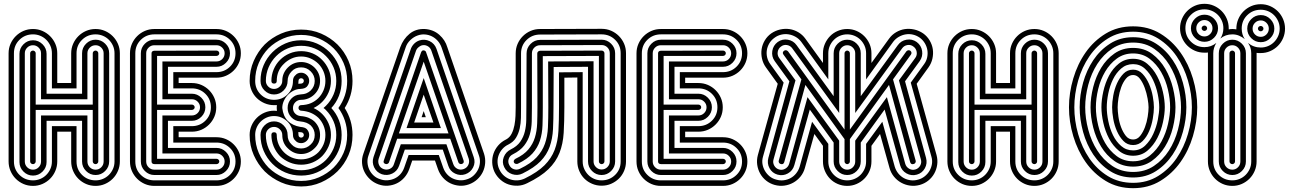

<svg xmlns="http://www.w3.org/2000/svg" viewBox="-20 -846 6753 1006"><path d="M25 -567Q25 -593 35 -616Q45 -639 62.5 -656.5Q80 -674 103 -684Q126 -694 153 -694Q179 -694 202 -684Q225 -674 242.5 -656.5Q260 -639 270 -616Q280 -593 280 -567V-411H353V-567Q353 -593 363 -616Q373 -639 390.5 -656.5Q408 -674 431 -684Q454 -694 481 -694Q507 -694 530 -684Q553 -674 570.5 -656.5Q588 -639 598 -616Q608 -593 608 -567V0Q608 26 598 49.5Q588 73 570.5 90.5Q553 108 530 118Q507 128 481 128Q454 128 431 118Q408 108 390.5 90.5Q373 73 363 49.5Q353 26 353 0V-156H280V0Q280 26 270 49.5Q260 73 242.5 90.5Q225 108 202 118Q179 128 153 128Q126 128 103 118Q80 108 62.5 90.5Q45 73 35 49.5Q25 26 25 0ZM53 0Q53 42 82 70.5Q111 99 153 99Q173 99 191 91.5Q209 84 222.5 70.5Q236 57 244 39Q252 21 252 0V-185H381V0Q381 42 410 70.5Q439 99 481 99Q501 99 519 91.5Q537 84 550.5 70.5Q564 57 572 39Q580 21 580 0V-567Q580 -588 572 -606Q564 -624 550.5 -637.5Q537 -651 519 -658.5Q501 -666 481 -666Q439 -666 410 -637.5Q381 -609 381 -567V-383H252V-567Q252 -588 244 -606Q236 -624 222.5 -637.5Q209 -651 191 -658.5Q173 -666 153 -666Q111 -666 82 -637.5Q53 -609 53 -567ZM82 -564Q82 -593 103 -614Q124 -635 153 -635Q182 -635 203 -614Q224 -593 224 -564V-355H410V-567Q410 -596 431 -617Q452 -638 481 -638Q510 -638 531 -617Q552 -596 552 -567V0Q552 29 531 50Q510 71 481 71Q452 71 431 50Q410 29 410 0V-213H224V3Q224 32 203 53Q182 74 153 74Q124 74 103 53Q82 32 82 3ZM110 0Q110 18 122.5 30.5Q135 43 153 43Q170 43 182.5 30.5Q195 18 195 0V-241H438V0Q438 18 450.5 30.5Q463 43 481 43Q498 43 510.5 30.5Q523 18 523 0V-567Q523 -584 510.5 -596.5Q498 -609 481 -609Q463 -609 450.5 -596.5Q438 -584 438 -567V-326H195V-567Q195 -584 182.5 -596.5Q170 -609 153 -609Q135 -609 122.5 -596.5Q110 -584 110 -567ZM138 -567Q138 -573 142.5 -577Q147 -581 153 -581Q158 -581 162.5 -577Q167 -573 167 -567V-298H466V-567Q466 -573 470.5 -577Q475 -581 481 -581Q486 -581 490.5 -577Q495 -573 495 -567V0Q495 6 490.5 10Q486 14 481 14Q475 14 470.5 10Q466 6 466 0V-270H167V0Q167 6 162.5 10Q158 14 153 14Q147 14 142.5 10Q138 6 138 0Z M789 128Q762 128 739 118Q716 108 698.5 90.5Q681 73 671 50Q661 27 661 0V-567Q661 -593 671 -616Q681 -639 698.5 -656.5Q716 -674 739 -684Q762 -694 789 -694H1114Q1141 -694 1164 -684Q1187 -674 1204.5 -656.5Q1222 -639 1232 -616Q1242 -593 1242 -567Q1242 -540 1232 -517Q1222 -494 1204.5 -476.5Q1187 -459 1164 -449Q1141 -439 1114 -439H916V-411H985Q1012 -411 1035 -401Q1058 -391 1075.5 -373.5Q1093 -356 1103 -333Q1113 -310 1113 -284Q1113 -257 1103 -234Q1093 -211 1075.5 -193.5Q1058 -176 1035 -166Q1012 -156 985 -156H916V-127H1114Q1141 -127 1164 -117Q1187 -107 1204.5 -89.5Q1222 -72 1232 -49Q1242 -26 1242 0Q1242 27 1232 50Q1222 73 1204.5 90.5Q1187 108 1164 118Q1141 128 1114 128ZM1114 -468Q1156 -468 1185 -496.5Q1214 -525 1214 -567Q1214 -609 1185 -637.5Q1156 -666 1114 -666H789Q747 -666 718 -637.5Q689 -609 689 -567V0Q689 42 718 70.5Q747 99 789 99H1114Q1156 99 1185 70.5Q1214 42 1214 0Q1214 -42 1185 -70.5Q1156 -99 1114 -99H888V-185H985Q1027 -185 1056 -213.5Q1085 -242 1085 -284Q1085 -326 1056 -354.5Q1027 -383 985 -383H888V-468ZM789 71Q760 71 739 50Q718 29 718 0V-567Q718 -596 739 -617Q760 -638 789 -638H1114Q1143 -638 1164 -617Q1185 -596 1185 -567Q1185 -538 1164 -517Q1143 -496 1114 -496H860V-355H985Q1014 -355 1035 -334Q1056 -313 1056 -284Q1056 -255 1035 -234Q1014 -213 985 -213H860V-71H1114Q1143 -71 1164 -50Q1185 -29 1185 0Q1185 29 1164 50Q1143 71 1114 71ZM1114 -524Q1132 -524 1144.5 -536.5Q1157 -549 1157 -567Q1157 -584 1144.5 -596.5Q1132 -609 1114 -609H789Q771 -609 758.5 -596.5Q746 -584 746 -567V0Q746 18 758.5 30.5Q771 43 789 43H1114Q1132 43 1144.5 30.5Q1157 18 1157 0Q1157 -17 1144.5 -29.5Q1132 -42 1114 -42H831V-241H985Q1003 -241 1015.5 -253.5Q1028 -266 1028 -284Q1028 -301 1015.5 -313.5Q1003 -326 985 -326H831V-524ZM774 -567Q774 -574 778.5 -577Q783 -580 788 -580L1114 -581Q1120 -581 1124.5 -577Q1129 -573 1129 -567Q1129 -561 1124.5 -557Q1120 -553 1114 -553H803V-298H985Q991 -298 995.5 -294Q1000 -290 1000 -284Q1000 -278 995.5 -274Q991 -270 985 -270H803V-14H1114Q1120 -14 1124.5 -10Q1129 -6 1129 0Q1129 6 1124.5 10Q1120 14 1114 14H791Q774 14 774 0Z M1544 -422Q1544 -418 1543.5 -414.5Q1543 -411 1543 -407Q1548 -408 1558 -408Q1562 -408 1568 -412Q1572 -418 1572 -422Q1572 -428 1568 -432Q1564 -436 1558 -436Q1551 -436 1548 -432Q1544 -429 1544 -422ZM1543 -154Q1543 -150 1543.5 -146.5Q1544 -143 1544 -139Q1544 -132 1548 -129Q1551 -125 1558 -125Q1564 -125 1568 -129Q1572 -133 1572 -139Q1572 -143 1568 -149Q1562 -153 1558 -153Q1548 -153 1543 -154ZM1288 -139Q1288 -165 1298 -188Q1308 -211 1325.5 -228.5Q1343 -246 1366.5 -256Q1390 -266 1416 -266Q1426 -266 1431 -265Q1430 -270 1430 -280V-285Q1430 -292 1431 -295H1416Q1390 -295 1366.5 -305Q1343 -315 1325.5 -332Q1308 -349 1298 -372.5Q1288 -396 1288 -422Q1288 -478 1309.5 -527Q1331 -576 1367 -613Q1404 -649 1452.5 -670Q1501 -691 1558 -691Q1614 -691 1662.5 -670Q1711 -649 1748 -613Q1785 -576 1806 -527Q1827 -478 1827 -422Q1827 -383 1816.5 -347Q1806 -311 1786 -280Q1806 -249 1816.5 -213.5Q1827 -178 1827 -139Q1827 -82 1806 -33.5Q1785 15 1748 52Q1711 88 1662.5 109.5Q1614 131 1558 131Q1501 131 1452.5 109.5Q1404 88 1367 52Q1331 15 1309.5 -33.5Q1288 -82 1288 -139ZM1317 -139Q1317 -88 1336 -44.5Q1355 -1 1387 32Q1420 64 1463.5 83Q1507 102 1558 102Q1608 102 1651.5 83Q1695 64 1728 32Q1761 -1 1780 -44.5Q1799 -88 1799 -139Q1799 -178 1787 -214Q1775 -250 1753 -280Q1775 -310 1787 -346Q1799 -382 1799 -422Q1799 -473 1780 -516.5Q1761 -560 1728 -593Q1695 -625 1651.5 -644Q1608 -663 1558 -663Q1507 -663 1463.5 -644Q1420 -625 1387 -593Q1355 -560 1336 -516.5Q1317 -473 1317 -422Q1317 -380 1345.5 -351.5Q1374 -323 1416 -323Q1458 -323 1486.5 -351.5Q1515 -380 1515 -422Q1515 -441 1528 -452Q1539 -465 1558 -465Q1575 -465 1588 -452Q1600 -440 1600 -422Q1600 -406 1588 -392Q1583 -387 1575.5 -384Q1568 -381 1554 -380Q1536 -380 1519 -371.5Q1502 -363 1488.5 -349Q1475 -335 1467 -317Q1459 -299 1459 -280Q1464 -236 1488.5 -212Q1513 -188 1554 -181Q1567 -180 1575 -177Q1583 -174 1588 -169Q1600 -155 1600 -139Q1600 -121 1588 -109Q1575 -96 1558 -96Q1539 -96 1528 -109Q1515 -120 1515 -139Q1515 -159 1507.5 -177Q1500 -195 1486.5 -208.5Q1473 -222 1455 -230Q1437 -238 1416 -238Q1395 -238 1377 -230Q1359 -222 1345.5 -208.5Q1332 -195 1324.5 -177Q1317 -159 1317 -139ZM1345 -139Q1345 -168 1366 -189Q1387 -210 1416 -210Q1445 -210 1466 -189Q1487 -168 1487 -139Q1487 -108 1508 -89Q1527 -68 1558 -68Q1587 -68 1608 -89Q1629 -108 1629 -139Q1629 -168 1608 -189Q1599 -197 1586 -202.5Q1573 -208 1552 -210Q1525 -212 1506 -232Q1487 -252 1487 -280Q1487 -309 1506 -329Q1525 -349 1552 -351Q1573 -352 1586 -357.5Q1599 -363 1608 -372Q1629 -393 1629 -422Q1629 -451 1608 -472Q1587 -493 1558 -493Q1527 -493 1508 -472Q1487 -451 1487 -422Q1487 -393 1466 -372Q1445 -351 1416 -351Q1387 -351 1366 -372Q1345 -393 1345 -422Q1345 -467 1361.5 -505Q1378 -543 1407 -572Q1436 -601 1474.5 -618Q1513 -635 1558 -635Q1602 -635 1640.5 -618Q1679 -601 1708 -572Q1737 -543 1753.5 -505Q1770 -467 1770 -422Q1770 -380 1756 -344Q1742 -308 1716 -280Q1742 -252 1756 -216Q1770 -180 1770 -139Q1770 -94 1753.5 -55.5Q1737 -17 1708 12Q1679 41 1640.5 57.5Q1602 74 1558 74Q1513 74 1474.5 57.5Q1436 41 1407 12Q1378 -17 1361.5 -55.5Q1345 -94 1345 -139ZM1373 -139Q1373 -101 1387.5 -67.5Q1402 -34 1427 -8Q1453 17 1486.5 31.5Q1520 46 1558 46Q1596 46 1629.5 31.5Q1663 17 1688 -8Q1713 -34 1727.5 -67.5Q1742 -101 1742 -139Q1742 -177 1727.5 -210.5Q1713 -244 1688 -269Q1685 -272 1682 -275Q1679 -278 1675 -280L1688 -292Q1713 -317 1727.5 -350.5Q1742 -384 1742 -422Q1742 -460 1727.5 -493.5Q1713 -527 1688 -552Q1663 -578 1629.5 -592Q1596 -606 1558 -606Q1520 -606 1486.5 -592Q1453 -578 1427 -552Q1402 -527 1387.5 -493.5Q1373 -460 1373 -422Q1373 -405 1385.5 -392.5Q1398 -380 1416 -380Q1433 -380 1446 -392.5Q1459 -405 1459 -422Q1459 -443 1466.5 -460.5Q1474 -478 1488 -492Q1517 -521 1558 -521Q1578 -521 1596 -513.5Q1614 -506 1628 -492Q1642 -478 1649.5 -460.5Q1657 -443 1657 -422Q1657 -381 1628 -352Q1614 -338 1596 -330.5Q1578 -323 1558 -323Q1540 -323 1527.5 -310.5Q1515 -298 1515 -280Q1515 -263 1526 -251.5Q1537 -240 1554 -238Q1580 -236 1597.5 -228.5Q1615 -221 1628 -209Q1657 -180 1657 -139Q1657 -96 1628 -69Q1614 -55 1596 -47Q1578 -39 1558 -39Q1537 -39 1519.5 -47Q1502 -55 1488 -69Q1459 -96 1459 -139Q1459 -156 1446 -168.5Q1433 -181 1416 -181Q1398 -181 1385.5 -168.5Q1373 -156 1373 -139ZM1402 -139Q1402 -153 1416 -153Q1430 -153 1430 -139Q1430 -112 1440 -89Q1450 -66 1468 -48Q1485 -31 1508 -21Q1531 -11 1558 -11Q1584 -11 1607.5 -21Q1631 -31 1648 -48Q1665 -66 1675 -89Q1685 -112 1685 -139Q1685 -165 1675 -188.5Q1665 -212 1648 -229Q1631 -245 1609 -254.5Q1587 -264 1558 -266Q1552 -266 1548 -270.5Q1544 -275 1544 -280Q1544 -293 1556 -295Q1587 -296 1609 -305.5Q1631 -315 1648 -332Q1665 -349 1675 -372.5Q1685 -396 1685 -422Q1685 -448 1675 -471.5Q1665 -495 1648 -512Q1631 -529 1607.5 -539.5Q1584 -550 1558 -550Q1531 -550 1508 -539.5Q1485 -529 1468 -512Q1430 -476 1430 -422Q1430 -408 1416 -408Q1402 -408 1402 -422Q1402 -454 1414 -482.5Q1426 -511 1447 -532Q1469 -554 1497.5 -566Q1526 -578 1558 -578Q1590 -578 1618.5 -566Q1647 -554 1668 -532Q1689 -511 1701.5 -482.5Q1714 -454 1714 -422Q1714 -390 1701.5 -361.5Q1689 -333 1668 -312Q1648 -292 1623 -280Q1649 -268 1668 -249Q1689 -228 1701.5 -199.5Q1714 -171 1714 -139Q1714 -107 1701.5 -78.5Q1689 -50 1668 -28Q1647 -7 1618.5 5Q1590 17 1558 17Q1526 17 1497.5 5Q1469 -7 1447 -28Q1426 -50 1414 -78.5Q1402 -107 1402 -139Z M2516 -41Q2524 -16 2522 9Q2520 34 2509.5 55.5Q2499 77 2480.5 94Q2462 111 2437 120Q2412 129 2387 127Q2362 125 2340 114.5Q2318 104 2301 85Q2284 66 2275 41L2259 -5H2140L2124 41Q2115 66 2098 85Q2081 104 2059.5 114.5Q2038 125 2013 127Q1988 129 1963 120Q1938 111 1919.5 94Q1901 77 1890 55.5Q1879 34 1877 9Q1875 -16 1884 -41L2077 -598Q2093 -642 2126 -669Q2159 -696 2206 -694Q2251 -691 2282 -663.5Q2313 -636 2324 -598ZM2293 -599Q2286 -618 2273 -632.5Q2260 -647 2243 -655.5Q2226 -664 2206.5 -665.5Q2187 -667 2168 -660Q2148 -653 2130.5 -636.5Q2113 -620 2106 -599L1911 -32Q1904 -13 1905.5 6.5Q1907 26 1915 43Q1923 60 1937.5 73.5Q1952 87 1972 93Q1991 100 2011 98.5Q2031 97 2048 89Q2065 81 2078 66.5Q2091 52 2098 32L2121 -34H2279L2302 32Q2309 52 2322 66.5Q2335 81 2352 89Q2369 97 2388.5 98.5Q2408 100 2428 93Q2447 87 2461.5 73.5Q2476 60 2484.5 43Q2493 26 2494.5 6.5Q2496 -13 2489 -32ZM2200 -264 2211 -232H2189ZM2462 -23Q2472 5 2459 31Q2446 57 2418 67Q2391 76 2364.5 63.5Q2338 51 2329 23L2300 -62H2101L2071 23Q2061 51 2035 63.5Q2009 76 1981 67Q1953 57 1940.5 31Q1928 5 1937 -23L2131 -585Q2136 -602 2148 -615Q2160 -628 2177 -634Q2205 -643 2231 -630.5Q2257 -618 2267 -590ZM2150 -204H2251L2200 -350ZM2240 -581Q2234 -598 2218.5 -605.5Q2203 -613 2186 -607Q2178 -603 2170.5 -596.5Q2163 -590 2160 -581L1964 -14Q1959 3 1966 18.5Q1973 34 1990 40Q2007 46 2023 38.5Q2039 31 2044 14L2080 -90H2319L2355 14Q2361 31 2376.5 38.5Q2392 46 2409 40Q2426 34 2433.5 18.5Q2441 3 2436 -14ZM2200 -437 2290 -175H2110ZM2409 -5Q2413 9 2400 13Q2395 15 2389.5 12.5Q2384 10 2382 5L2339 -119H2061L2018 5Q2016 10 2010.5 12.5Q2005 15 2000 13Q1986 9 1991 -5L2186 -571Q2191 -584 2201 -582Q2211 -580 2213 -571ZM2070 -147H2330L2200 -523Z M2937 -284Q2937 -209 2933.5 -150.5Q2930 -92 2911.5 -45Q2893 2 2853.5 40.5Q2814 79 2742 114Q2718 126 2693 127Q2668 128 2645 120.5Q2622 113 2602.5 96Q2583 79 2571 55Q2560 31 2559 6Q2558 -19 2566 -42Q2574 -65 2590.5 -84Q2607 -103 2631 -115L2633 -116Q2651 -126 2661 -146Q2671 -166 2675.5 -190Q2680 -214 2681 -239Q2682 -264 2682 -284V-566Q2682 -593 2692 -616Q2702 -639 2719.5 -656.5Q2737 -674 2760 -684Q2783 -694 2810 -694L3132 -695Q3159 -695 3182 -685Q3205 -675 3222.5 -657.5Q3240 -640 3250 -617Q3260 -594 3260 -567V0Q3260 26 3250 49.5Q3240 73 3222.5 90Q3205 107 3182 117Q3159 127 3132 127Q3106 127 3082.5 117Q3059 107 3042 90Q3025 73 3015 49.5Q3005 26 3005 0V-440L2937 -439ZM2810 -665Q2768 -665 2739 -636.5Q2710 -608 2710 -566V-284Q2710 -258 2709.5 -229Q2709 -200 2703 -173Q2697 -146 2683.5 -124Q2670 -102 2644 -89Q2625 -80 2612 -65Q2599 -50 2592.5 -32Q2586 -14 2587 5.5Q2588 25 2597 43Q2606 62 2621 75Q2636 88 2654 94Q2672 100 2691.5 99Q2711 98 2730 89Q2797 56 2833 20Q2869 -16 2886 -60.5Q2903 -105 2906 -160Q2909 -215 2909 -284V-467L3033 -468V0Q3033 21 3041 39Q3049 57 3062.5 70.5Q3076 84 3094 91.5Q3112 99 3132 99Q3174 99 3203 70.5Q3232 42 3232 0V-567Q3232 -609 3203 -637.5Q3174 -666 3132 -666ZM2880 -284Q2880 -221 2877.5 -170Q2875 -119 2860 -77Q2845 -35 2812 -1Q2779 33 2718 63Q2692 76 2663.5 66.5Q2635 57 2622 30Q2609 4 2619.5 -23Q2630 -50 2656 -63Q2689 -79 2706 -103.5Q2723 -128 2730 -157Q2737 -186 2737.5 -218.5Q2738 -251 2738 -284L2739 -566Q2739 -595 2760 -616Q2781 -637 2810 -637L3132 -638Q3161 -638 3182 -617Q3203 -596 3203 -567V0Q3203 29 3182 50Q3161 71 3132 71Q3103 71 3082 50Q3061 29 3061 0V-496L2881 -495ZM2810 -609Q2792 -609 2779.5 -596.5Q2767 -584 2767 -566V-284Q2767 -245 2766 -209Q2765 -173 2756 -141.5Q2747 -110 2726.5 -83.5Q2706 -57 2668 -38Q2651 -30 2645.5 -13.5Q2640 3 2648 18Q2656 35 2672.5 40.5Q2689 46 2705 38Q2761 11 2791 -21Q2821 -53 2835 -92.5Q2849 -132 2851 -179.5Q2853 -227 2853 -284L2852 -524L3090 -525V0Q3090 17 3102.5 29.5Q3115 42 3132 42Q3150 42 3162.5 29.5Q3175 17 3175 0V-567Q3175 -585 3162.5 -597.5Q3150 -610 3132 -610ZM2795 -566Q2795 -572 2799.5 -576Q2804 -580 2810 -580L3132 -581Q3138 -581 3142.5 -577Q3147 -573 3147 -567V0Q3147 6 3142.5 10Q3138 14 3132 14Q3127 14 3122.5 10Q3118 6 3118 0V-553L2824 -552V-284Q2824 -233 2822.5 -189.5Q2821 -146 2809 -109Q2797 -72 2770 -42Q2743 -12 2693 12Q2688 14 2682 12.5Q2676 11 2673 6Q2668 -6 2681 -14Q2725 -35 2748.5 -63Q2772 -91 2782.5 -125Q2793 -159 2794.5 -199Q2796 -239 2796 -284Z M3443 128Q3416 128 3393 118Q3370 108 3352.5 90.5Q3335 73 3325 50Q3315 27 3315 0V-567Q3315 -593 3325 -616Q3335 -639 3352.5 -656.5Q3370 -674 3393 -684Q3416 -694 3443 -694H3768Q3795 -694 3818 -684Q3841 -674 3858.5 -656.5Q3876 -639 3886 -616Q3896 -593 3896 -567Q3896 -540 3886 -517Q3876 -494 3858.5 -476.5Q3841 -459 3818 -449Q3795 -439 3768 -439H3570V-411H3639Q3666 -411 3689 -401Q3712 -391 3729.5 -373.5Q3747 -356 3757 -333Q3767 -310 3767 -284Q3767 -257 3757 -234Q3747 -211 3729.5 -193.5Q3712 -176 3689 -166Q3666 -156 3639 -156H3570V-127H3768Q3795 -127 3818 -117Q3841 -107 3858.5 -89.5Q3876 -72 3886 -49Q3896 -26 3896 0Q3896 27 3886 50Q3876 73 3858.5 90.5Q3841 108 3818 118Q3795 128 3768 128ZM3768 -468Q3810 -468 3839 -496.5Q3868 -525 3868 -567Q3868 -609 3839 -637.5Q3810 -666 3768 -666H3443Q3401 -666 3372 -637.5Q3343 -609 3343 -567V0Q3343 42 3372 70.5Q3401 99 3443 99H3768Q3810 99 3839 70.5Q3868 42 3868 0Q3868 -42 3839 -70.5Q3810 -99 3768 -99H3542V-185H3639Q3681 -185 3710 -213.5Q3739 -242 3739 -284Q3739 -326 3710 -354.5Q3681 -383 3639 -383H3542V-468ZM3443 71Q3414 71 3393 50Q3372 29 3372 0V-567Q3372 -596 3393 -617Q3414 -638 3443 -638H3768Q3797 -638 3818 -617Q3839 -596 3839 -567Q3839 -538 3818 -517Q3797 -496 3768 -496H3514V-355H3639Q3668 -355 3689 -334Q3710 -313 3710 -284Q3710 -255 3689 -234Q3668 -213 3639 -213H3514V-71H3768Q3797 -71 3818 -50Q3839 -29 3839 0Q3839 29 3818 50Q3797 71 3768 71ZM3768 -524Q3786 -524 3798.5 -536.5Q3811 -549 3811 -567Q3811 -584 3798.5 -596.5Q3786 -609 3768 -609H3443Q3425 -609 3412.5 -596.5Q3400 -584 3400 -567V0Q3400 18 3412.5 30.5Q3425 43 3443 43H3768Q3786 43 3798.5 30.5Q3811 18 3811 0Q3811 -17 3798.5 -29.5Q3786 -42 3768 -42H3485V-241H3639Q3657 -241 3669.5 -253.5Q3682 -266 3682 -284Q3682 -301 3669.5 -313.5Q3657 -326 3639 -326H3485V-524ZM3428 -567Q3428 -574 3432.5 -577Q3437 -580 3442 -580L3768 -581Q3774 -581 3778.5 -577Q3783 -573 3783 -567Q3783 -561 3778.5 -557Q3774 -553 3768 -553H3457V-298H3639Q3645 -298 3649.5 -294Q3654 -290 3654 -284Q3654 -278 3649.5 -274Q3645 -270 3639 -270H3457V-14H3768Q3774 -14 3778.5 -10Q3783 -6 3783 0Q3783 6 3778.5 10Q3774 14 3768 14H3445Q3428 14 3428 0Z M4546 0Q4546 26 4536 49.5Q4526 73 4508.5 90.5Q4491 108 4468 118Q4445 128 4419 128Q4393 128 4369.5 118Q4346 108 4329 90.5Q4312 73 4302 49.5Q4292 26 4292 0V-82L4247 -144L4197 35Q4190 60 4174 79.5Q4158 99 4136.5 111Q4115 123 4090 126.5Q4065 130 4039 123Q4014 116 3994.5 100.5Q3975 85 3963 63.5Q3951 42 3947.5 17Q3944 -8 3951 -34L4055 -407L3993 -493Q3978 -514 3972.5 -539Q3967 -564 3970.5 -588Q3974 -612 3987 -634Q4000 -656 4021 -671Q4043 -686 4068 -691.5Q4093 -697 4117 -693.5Q4141 -690 4163 -677Q4185 -664 4200 -643L4292 -516V-567Q4292 -593 4302 -616Q4312 -639 4329 -656.5Q4346 -674 4369.5 -684Q4393 -694 4419 -694Q4445 -694 4468 -684Q4491 -674 4508.5 -656.5Q4526 -639 4536 -616Q4546 -593 4546 -567V-516L4638 -643Q4653 -664 4675 -677Q4697 -690 4721 -693.5Q4745 -697 4770 -691.5Q4795 -686 4817 -671Q4838 -656 4851 -634Q4864 -612 4867.5 -588Q4871 -564 4865.5 -539Q4860 -514 4845 -493L4783 -407L4887 -34Q4894 -8 4890.5 17Q4887 42 4875 63.5Q4863 85 4843.5 100.5Q4824 116 4799 123Q4773 130 4748 126.5Q4723 123 4701.5 111Q4680 99 4664 79.5Q4648 60 4641 35L4591 -144L4546 -82ZM4320 0Q4320 21 4328 39Q4336 57 4349.5 70.5Q4363 84 4381 91.5Q4399 99 4419 99Q4439 99 4457 91.5Q4475 84 4488.5 70.5Q4502 57 4510 39Q4518 21 4518 0V-92L4603 -208L4668 27Q4674 47 4686.5 62.5Q4699 78 4715.5 87Q4732 96 4751.5 98.5Q4771 101 4791 95Q4810 90 4825.5 77.5Q4841 65 4850.5 48.5Q4860 32 4863 13Q4866 -6 4860 -26L4752 -413L4822 -510Q4834 -526 4838 -545.5Q4842 -565 4839 -583.5Q4836 -602 4826 -619Q4816 -636 4800 -648Q4783 -660 4764 -664.5Q4745 -669 4726 -666Q4707 -663 4689.5 -653Q4672 -643 4660 -627L4518 -430V-567Q4518 -588 4510 -606Q4502 -624 4488.5 -637.5Q4475 -651 4457 -658.5Q4439 -666 4419 -666Q4399 -666 4381 -658.5Q4363 -651 4349.5 -637.5Q4336 -624 4328 -606Q4320 -588 4320 -567V-430L4178 -627Q4166 -643 4148.5 -653Q4131 -663 4112 -666Q4093 -669 4073.5 -664.5Q4054 -660 4038 -648Q4021 -636 4011 -619Q4001 -602 3998 -583.5Q3995 -565 3999.5 -545.5Q4004 -526 4016 -510L4086 -413L3978 -26Q3972 -6 3975 13Q3978 32 3987.5 48.5Q3997 65 4012 77.5Q4027 90 4047 95Q4067 101 4086.5 98.5Q4106 96 4122.5 87Q4139 78 4151.5 62.5Q4164 47 4170 27L4235 -208L4320 -92ZM4490 0Q4490 29 4469 50Q4448 71 4419 71Q4390 71 4369 50Q4348 29 4348 0V-99L4223 -272L4142 19Q4134 48 4108.5 62.5Q4083 77 4054 69Q4026 61 4012 35.5Q3998 10 4006 -19L4116 -420L4039 -526Q4022 -550 4026.5 -579Q4031 -608 4055 -626Q4079 -643 4108 -638Q4137 -633 4154 -609L4348 -342V-567Q4348 -596 4369 -617Q4390 -638 4419 -638Q4448 -638 4469 -617Q4490 -596 4490 -567V-342L4684 -609Q4701 -633 4730 -638Q4759 -643 4783 -626Q4807 -608 4811.5 -579Q4816 -550 4799 -526L4722 -420L4832 -19Q4840 10 4826 35.5Q4812 61 4784 69Q4755 77 4729.5 62.5Q4704 48 4696 19L4615 -272L4490 -99ZM4419 43Q4436 43 4448.5 30.5Q4461 18 4461 0V-109L4627 -337L4723 12Q4728 29 4743.5 38Q4759 47 4776 42Q4793 37 4801.5 21.5Q4810 6 4805 -11L4690 -425L4776 -543Q4786 -557 4783 -574.5Q4780 -592 4766 -602Q4752 -613 4734.5 -610Q4717 -607 4707 -593L4461 -254V-567Q4461 -584 4448.5 -596.5Q4436 -609 4419 -609Q4402 -609 4389.5 -596.5Q4377 -584 4377 -567V-254L4131 -593Q4121 -607 4103.5 -610Q4086 -613 4072 -602Q4058 -592 4055 -574.5Q4052 -557 4062 -543L4148 -425L4033 -11Q4028 6 4036.5 21.5Q4045 37 4062 42Q4079 47 4094.5 38Q4110 29 4115 12L4211 -337L4377 -109V0Q4377 18 4389.5 30.5Q4402 43 4419 43ZM4433 0Q4433 6 4428.5 10Q4424 14 4419 14Q4414 14 4409.5 10Q4405 6 4405 0V-117L4200 -401L4089 4Q4084 18 4070 13Q4065 12 4062 7Q4059 2 4060 -3L4179 -430L4085 -560Q4077 -571 4088 -580Q4099 -587 4109 -577L4405 -167V-567Q4405 -573 4409.5 -577Q4414 -581 4419 -581Q4424 -581 4428.5 -577Q4433 -573 4433 -567V-167L4729 -577Q4739 -587 4750 -580Q4760 -571 4753 -560L4659 -430L4778 -3Q4779 2 4776 7Q4773 12 4768 13Q4754 18 4749 4L4638 -401L4433 -117Z M4944 -567Q4944 -593 4954 -616Q4964 -639 4981.5 -656.5Q4999 -674 5022 -684Q5045 -694 5072 -694Q5098 -694 5121 -684Q5144 -674 5161.5 -656.5Q5179 -639 5189 -616Q5199 -593 5199 -567V-411H5272V-567Q5272 -593 5282 -616Q5292 -639 5309.5 -656.5Q5327 -674 5350 -684Q5373 -694 5400 -694Q5426 -694 5449 -684Q5472 -674 5489.5 -656.5Q5507 -639 5517 -616Q5527 -593 5527 -567V0Q5527 26 5517 49.5Q5507 73 5489.5 90.5Q5472 108 5449 118Q5426 128 5400 128Q5373 128 5350 118Q5327 108 5309.5 90.5Q5292 73 5282 49.5Q5272 26 5272 0V-156H5199V0Q5199 26 5189 49.5Q5179 73 5161.5 90.5Q5144 108 5121 118Q5098 128 5072 128Q5045 128 5022 118Q4999 108 4981.5 90.5Q4964 73 4954 49.5Q4944 26 4944 0ZM4972 0Q4972 42 5001 70.5Q5030 99 5072 99Q5092 99 5110 91.5Q5128 84 5141.5 70.5Q5155 57 5163 39Q5171 21 5171 0V-185H5300V0Q5300 42 5329 70.5Q5358 99 5400 99Q5420 99 5438 91.5Q5456 84 5469.5 70.5Q5483 57 5491 39Q5499 21 5499 0V-567Q5499 -588 5491 -606Q5483 -624 5469.5 -637.5Q5456 -651 5438 -658.5Q5420 -666 5400 -666Q5358 -666 5329 -637.5Q5300 -609 5300 -567V-383H5171V-567Q5171 -588 5163 -606Q5155 -624 5141.5 -637.5Q5128 -651 5110 -658.5Q5092 -666 5072 -666Q5030 -666 5001 -637.5Q4972 -609 4972 -567ZM5001 -564Q5001 -593 5022 -614Q5043 -635 5072 -635Q5101 -635 5122 -614Q5143 -593 5143 -564V-355H5329V-567Q5329 -596 5350 -617Q5371 -638 5400 -638Q5429 -638 5450 -617Q5471 -596 5471 -567V0Q5471 29 5450 50Q5429 71 5400 71Q5371 71 5350 50Q5329 29 5329 0V-213H5143V3Q5143 32 5122 53Q5101 74 5072 74Q5043 74 5022 53Q5001 32 5001 3ZM5029 0Q5029 18 5041.5 30.5Q5054 43 5072 43Q5089 43 5101.5 30.5Q5114 18 5114 0V-241H5357V0Q5357 18 5369.5 30.5Q5382 43 5400 43Q5417 43 5429.5 30.5Q5442 18 5442 0V-567Q5442 -584 5429.5 -596.5Q5417 -609 5400 -609Q5382 -609 5369.5 -596.5Q5357 -584 5357 -567V-326H5114V-567Q5114 -584 5101.5 -596.5Q5089 -609 5072 -609Q5054 -609 5041.5 -596.5Q5029 -584 5029 -567ZM5057 -567Q5057 -573 5061.5 -577Q5066 -581 5072 -581Q5077 -581 5081.5 -577Q5086 -573 5086 -567V-298H5385V-567Q5385 -573 5389.5 -577Q5394 -581 5400 -581Q5405 -581 5409.5 -577Q5414 -573 5414 -567V0Q5414 6 5409.5 10Q5405 14 5400 14Q5394 14 5389.5 10Q5385 6 5385 0V-270H5086V0Q5086 6 5081.5 10Q5077 14 5072 14Q5066 14 5061.5 10Q5057 6 5057 0Z M5917 -708Q5997 -708 6059.5 -670Q6122 -632 6165 -571Q6208 -510 6230.5 -434.5Q6253 -359 6253 -284Q6253 -209 6230.5 -133Q6208 -57 6165 3.5Q6122 64 6059.5 102Q5997 140 5917 140Q5836 140 5773.5 102Q5711 64 5668.5 3.5Q5626 -57 5603.5 -132.5Q5581 -208 5581 -284Q5581 -359 5603.5 -435Q5626 -511 5668.5 -571.5Q5711 -632 5773.5 -670Q5836 -708 5917 -708ZM5917 -453Q5895 -453 5879.5 -434Q5864 -415 5854.5 -388.5Q5845 -362 5840.5 -333Q5836 -304 5836 -284Q5836 -264 5840 -235Q5844 -206 5854 -179.5Q5864 -153 5879 -134Q5894 -115 5917 -115Q5939 -115 5954 -134Q5969 -153 5979 -179.5Q5989 -206 5993.5 -235Q5998 -264 5998 -284Q5998 -301 5993 -329.5Q5988 -358 5978 -385.5Q5968 -413 5953 -433Q5938 -453 5917 -453ZM5917 -680Q5842 -680 5784.5 -644Q5727 -608 5688 -551Q5649 -494 5629 -423.5Q5609 -353 5609 -284Q5609 -214 5629 -143.5Q5649 -73 5688 -16Q5727 41 5784.5 76.5Q5842 112 5917 112Q5991 112 6048.5 76Q6106 40 6145 -17Q6184 -74 6204.5 -144.5Q6225 -215 6225 -284Q6225 -353 6204.5 -423.5Q6184 -494 6145 -551Q6106 -608 6048.5 -644Q5991 -680 5917 -680ZM5917 -481Q5946 -481 5966.5 -459Q5987 -437 6000.5 -406Q6014 -375 6020 -341.5Q6026 -308 6026 -284Q6026 -258 6020 -223.5Q6014 -189 6001 -158.5Q5988 -128 5967 -107Q5946 -86 5917 -86Q5887 -86 5866.5 -107Q5846 -128 5832.5 -158.5Q5819 -189 5813 -223Q5807 -257 5807 -284Q5807 -311 5813 -345Q5819 -379 5832.5 -409Q5846 -439 5866.5 -460Q5887 -481 5917 -481ZM5917 -651Q5985 -651 6037 -617.5Q6089 -584 6124.5 -531Q6160 -478 6178 -412.5Q6196 -347 6196 -284Q6196 -221 6178 -155.5Q6160 -90 6124.5 -36.5Q6089 17 6037 50.5Q5985 84 5917 84Q5849 84 5796.5 50.5Q5744 17 5708.5 -36Q5673 -89 5655 -154.5Q5637 -220 5637 -284Q5637 -348 5655 -413Q5673 -478 5708.5 -531Q5744 -584 5796.5 -617.5Q5849 -651 5917 -651ZM5917 -510Q5881 -510 5854.5 -487Q5828 -464 5811.5 -430Q5795 -396 5787 -356.5Q5779 -317 5779 -284Q5779 -251 5787 -211.5Q5795 -172 5811.5 -138Q5828 -104 5854.5 -81Q5881 -58 5917 -58Q5954 -58 5980 -83Q6006 -108 6022.5 -144Q6039 -180 6046.5 -218.5Q6054 -257 6054 -284Q6054 -314 6046 -353Q6038 -392 6021.5 -427Q6005 -462 5979 -486Q5953 -510 5917 -510ZM5917 -623Q5855 -623 5808 -591.5Q5761 -560 5729.5 -511Q5698 -462 5682 -401.5Q5666 -341 5666 -284Q5666 -227 5682 -166.5Q5698 -106 5729.5 -57Q5761 -8 5808 23.5Q5855 55 5917 55Q5979 55 6026 23.5Q6073 -8 6104.5 -57Q6136 -106 6152 -166.5Q6168 -227 6168 -284Q6168 -336 6153 -395.5Q6138 -455 6107 -505.5Q6076 -556 6028.5 -589.5Q5981 -623 5917 -623ZM5917 -538Q5960 -538 5991 -512Q6022 -486 6042.5 -447.5Q6063 -409 6073 -365Q6083 -321 6083 -284Q6083 -250 6073.5 -206Q6064 -162 6044 -123Q6024 -84 5992.5 -57Q5961 -30 5917 -30Q5874 -30 5842.5 -56Q5811 -82 5791 -120Q5771 -158 5761 -202.5Q5751 -247 5751 -284Q5751 -323 5761 -367.5Q5771 -412 5791 -450Q5811 -488 5842.5 -513Q5874 -538 5917 -538ZM5917 -595Q5975 -595 6017 -563.5Q6059 -532 6086 -485Q6113 -438 6126 -384Q6139 -330 6139 -284Q6139 -233 6125.5 -178Q6112 -123 6084 -77.5Q6056 -32 6014.5 -2.5Q5973 27 5917 27Q5861 27 5819 -2.5Q5777 -32 5749.5 -77.5Q5722 -123 5708 -178Q5694 -233 5694 -284Q5694 -335 5708 -390Q5722 -445 5749.5 -490.5Q5777 -536 5819 -565.5Q5861 -595 5917 -595ZM5917 -566Q5868 -566 5831.5 -539Q5795 -512 5770.5 -470.5Q5746 -429 5734 -379Q5722 -329 5722 -284Q5722 -239 5734 -189Q5746 -139 5770 -97.5Q5794 -56 5830.5 -28.5Q5867 -1 5917 -1Q5968 -1 6005 -31Q6042 -61 6065.5 -104.5Q6089 -148 6100 -197Q6111 -246 6111 -284Q6111 -327 6099.5 -376.5Q6088 -426 6064 -468Q6040 -510 6003.5 -538Q5967 -566 5917 -566Z M6366 -567Q6366 -596 6387 -617Q6408 -638 6437 -638Q6466 -638 6487 -617Q6508 -596 6508 -567V0Q6508 29 6487 50Q6466 71 6437 71Q6408 71 6387 50Q6366 29 6366 0ZM6394 0Q6394 18 6406.5 30.5Q6419 43 6437 43Q6454 43 6466.5 30.5Q6479 18 6479 0V-567Q6479 -584 6466.5 -596.5Q6454 -609 6437 -609Q6419 -609 6406.5 -596.5Q6394 -584 6394 -567ZM6422 -567Q6422 -573 6426.5 -577Q6431 -581 6437 -581Q6442 -581 6446.5 -577Q6451 -573 6451 -567V0Q6451 6 6446.5 10Q6442 14 6437 14Q6431 14 6426.5 10Q6422 6 6422 0ZM6220 -698Q6220 -727 6241 -748Q6262 -769 6291 -769Q6320 -769 6341 -748Q6362 -727 6362 -698Q6362 -669 6341 -648Q6320 -627 6291 -627Q6262 -627 6241 -648Q6220 -669 6220 -698ZM6248 -698Q6248 -680 6260.5 -667.5Q6273 -655 6291 -655Q6308 -655 6320.5 -667.5Q6333 -680 6333 -698Q6333 -716 6320.5 -728.5Q6308 -741 6291 -741Q6273 -741 6260.5 -728.5Q6248 -716 6248 -698ZM6291 -684Q6285 -684 6280.5 -688Q6276 -692 6276 -698Q6276 -704 6280.5 -708Q6285 -712 6291 -712Q6296 -712 6300.5 -708Q6305 -704 6305 -698Q6305 -692 6300.5 -688Q6296 -684 6291 -684ZM6515 -696Q6515 -725 6536 -746Q6557 -767 6586 -767Q6615 -767 6636 -746Q6657 -725 6657 -696Q6657 -667 6636 -646Q6615 -625 6586 -625Q6557 -625 6536 -646Q6515 -667 6515 -696ZM6543 -696Q6543 -678 6555.5 -665.5Q6568 -653 6586 -653Q6603 -653 6615.5 -665.5Q6628 -678 6628 -696Q6628 -714 6615.5 -726.5Q6603 -739 6586 -739Q6568 -739 6555.5 -726.5Q6543 -714 6543 -696ZM6586 -682Q6580 -682 6575.5 -686Q6571 -690 6571 -696Q6571 -702 6575.5 -706Q6580 -710 6586 -710Q6591 -710 6595.5 -706Q6600 -702 6600 -696Q6600 -690 6595.5 -686Q6591 -682 6586 -682ZM6458 -696Q6458 -722 6468 -745.5Q6478 -769 6495.5 -786.5Q6513 -804 6536 -814Q6559 -824 6586 -824Q6612 -824 6635 -814Q6658 -804 6675.5 -786.5Q6693 -769 6703 -745.5Q6713 -722 6713 -696Q6713 -670 6703 -646.5Q6693 -623 6675.5 -605.5Q6658 -588 6635 -578Q6612 -568 6586 -568Q6580 -568 6574.5 -568Q6569 -568 6564 -569V-567V0Q6564 26 6554 49.5Q6544 73 6526.5 90.5Q6509 108 6486 118Q6463 128 6437 128Q6410 128 6387 118Q6364 108 6346.5 90.5Q6329 73 6319 49.5Q6309 26 6309 0V-567V-571Q6304 -570 6300 -570Q6296 -570 6291 -570Q6264 -570 6241 -580Q6218 -590 6200.5 -607.5Q6183 -625 6173 -648.5Q6163 -672 6163 -698Q6163 -724 6173 -747.5Q6183 -771 6200.5 -788.5Q6218 -806 6241 -816Q6264 -826 6291 -826Q6317 -826 6340 -816Q6363 -806 6380.5 -788.5Q6398 -771 6408 -747.5Q6418 -724 6418 -698V-692Q6423 -693 6427.5 -693.5Q6432 -694 6437 -694Q6442 -694 6447.5 -693.5Q6453 -693 6458 -692ZM6191 -698Q6191 -656 6220 -627.5Q6249 -599 6291 -599Q6326 -599 6353 -621Q6337 -595 6337 -567V0Q6337 42 6366 70.5Q6395 99 6437 99Q6457 99 6475 91.5Q6493 84 6506.5 70.5Q6520 57 6528 39Q6536 21 6536 0V-567Q6536 -598 6519 -621Q6548 -597 6586 -597Q6606 -597 6624 -604.5Q6642 -612 6655.5 -625.5Q6669 -639 6677 -657Q6685 -675 6685 -696Q6685 -717 6677 -735Q6669 -753 6655.5 -766.5Q6642 -780 6624 -787.5Q6606 -795 6586 -795Q6544 -795 6515 -766.5Q6486 -738 6486 -696Q6486 -665 6502 -641Q6489 -652 6472.5 -659Q6456 -666 6437 -666Q6401 -666 6374 -644Q6390 -668 6390 -698Q6390 -719 6382 -737Q6374 -755 6360.5 -768.5Q6347 -782 6329 -789.5Q6311 -797 6291 -797Q6249 -797 6220 -768.5Q6191 -740 6191 -698Z"/></svg>

Font: Zschusch
Style: Regular
Weight: 400
Designer: Peter Wiegel
Foundry: Peter Wiegel